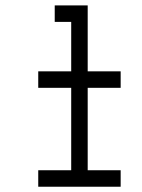

<svg xmlns="http://www.w3.org/2000/svg" viewBox="-20 -708 540 728"><path d="M312.5 -437.5H437.5V-375H312.5V-62.5H437.5V0H125V-62.5H250V-375H125V-437.5H250V-625H187.5V-687.5H312.5Z"/></svg>

Font: 寒蝉点阵体 16px
Style: Regular
Weight: 400
Designer: Designed by Warren2060
Foundry: ChillType
Version: Version 1.000